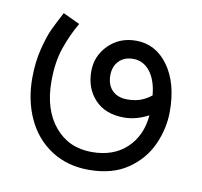

<svg xmlns="http://www.w3.org/2000/svg" viewBox="-57 -505 581 553"><g transform="rotate(10 233.5 -229.0)"><path d="M437 -219Q437 -169 415.5 -121.5Q394 -74 349 -43.5Q304 -13 236 -13Q173 -13 126 -43.5Q79 -74 54.5 -127Q30 -180 30 -245Q30 -292 40 -331.5Q50 -371 60.5 -393Q71 -415 87 -445L136 -422Q115 -386 100.5 -344Q86 -302 86 -246Q86 -163 127 -114Q168 -65 235 -65Q299 -65 337.5 -101.5Q376 -138 381 -198Q345 -179 310 -179Q255 -179 224.5 -211.5Q194 -244 194 -294Q194 -339 226 -371Q258 -403 306 -403Q364 -403 400.5 -352.5Q437 -302 437 -219ZM310 -232Q332 -232 348.5 -238Q365 -244 380 -256Q376 -300 356.5 -325Q337 -350 307 -350Q281 -350 265.5 -334Q250 -318 250 -292Q250 -264 266 -248Q282 -232 310 -232Z"/></g></svg>

Font: Cambay Devanagari
Style: Regular
Weight: 400
Designer: Pooja Saxena
Foundry: Pooja Saxena
Version: Version 1.180;PS 001.180;hotconv 1.0.70;makeotf.lib2.5.58329